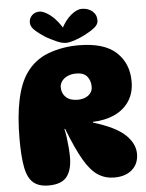

<svg xmlns="http://www.w3.org/2000/svg" viewBox="-62 -989 796 1045"><g transform="rotate(-5 336.5 -466.5)"><path d="M161 7Q108 7 78 -18.5Q48 -44 36.5 -102Q25 -160 25 -257Q25 -382 44 -471.5Q63 -561 100 -614Q147 -682 223.5 -710.5Q300 -739 388 -739Q528 -739 594 -678Q660 -617 660 -518Q660 -455 630.5 -410.5Q601 -366 549.5 -342.5Q498 -319 431 -317V-313Q553 -276 604 -227.5Q655 -179 655 -123Q655 -69 619 -37Q583 -5 521 -5Q472 -5 432.5 -30.5Q393 -56 356.5 -118.5Q320 -181 277 -292H273Q278 -273 281.5 -246Q285 -219 287.5 -190.5Q290 -162 290 -137Q290 -67 261 -30Q232 7 161 7ZM358 -444Q383 -444 401.5 -452Q420 -460 430.5 -474.5Q441 -489 441 -508Q441 -542 422.5 -564.5Q404 -587 363 -587Q336 -587 315.5 -577.5Q295 -568 284 -552.5Q273 -537 273 -519Q273 -486 295.5 -465Q318 -444 358 -444ZM324 -758Q301 -758 272 -771Q243 -784 214 -800Q180 -822 158 -842.5Q136 -863 136 -885Q136 -908 152 -924Q168 -940 193 -940Q218 -940 254 -912Q290 -884 326 -822L308 -833Q331 -880 363.5 -907.5Q396 -935 424 -935Q458 -935 481 -916Q504 -897 504 -865Q504 -844 483.5 -827Q463 -810 428 -792Q399 -777 370 -767.5Q341 -758 324 -758Z"/></g></svg>

Font: DynaPuff
Style: Bold
Weight: 700
Designer: Toshi Omagari, Jennifer Daniel
Foundry: Google Fonts
Version: Version 2.000